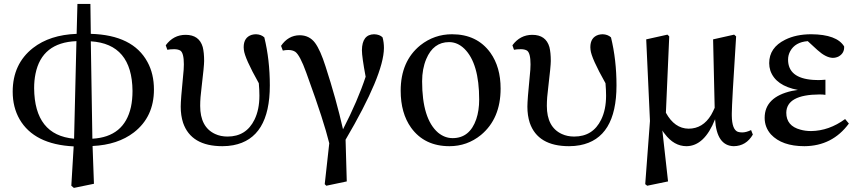

<svg xmlns="http://www.w3.org/2000/svg" viewBox="-20 -711 4251 953"><path d="M430.7 -505.9 438.5 -22.5Q596.7 -31.2 629.9 -179.7Q637.7 -215.8 637.7 -259.8Q635.7 -493.2 430.7 -505.9ZM347.7 -22.5 359.4 -506.8Q187.5 -500 156.2 -344.7Q149.4 -311.5 149.4 -273.4Q151.4 -40 347.7 -22.5ZM428.7 -691.4 430.7 -543Q639.6 -537.1 711.9 -403.3Q744.1 -344.7 744.1 -266.6Q744.1 -130.9 644.5 -53.7Q564.5 7.8 439.5 13.7L446.3 201.2L346.7 221.7L334 210.9L345.7 15.6Q149.4 5.9 77.1 -119.1Q43 -178.7 43 -255.9Q43 -393.6 143.6 -472.7Q227.5 -538.1 360.4 -543L364.3 -691.4Z M810.5 -463.9 802.7 -486.3Q840.8 -538.1 901.4 -538.1Q968.8 -538.1 986.3 -477.5Q993.2 -450.2 993.2 -408.2Q993.2 -383.8 980.5 -277.3Q973.6 -225.6 973.6 -185.5Q973.6 -80.1 1047.9 -45.9Q1075.2 -33.2 1109.4 -33.2Q1202.1 -33.2 1243.2 -117.2Q1267.6 -167 1267.6 -236.3Q1267.6 -263.7 1264.6 -297.9Q1194.3 -422.9 1190.4 -463.9Q1189.5 -470.7 1189.5 -476.6Q1189.5 -525.4 1229.5 -538.1Q1240.2 -541 1251 -541Q1276.4 -540 1292 -525.4Q1319.3 -414.1 1319.3 -287.1Q1319.3 -24.4 1137.7 9.8Q1112.3 14.6 1084 14.6Q928.7 14.6 888.7 -101.6Q877 -137.7 877 -181.6Q877 -215.8 888.7 -333Q892.6 -367.2 892.6 -391.6Q892.6 -448.2 875 -460Q863.3 -466.8 844.7 -466.8Q824.2 -466.8 810.5 -463.9Z M1383.8 -460 1375 -483.4Q1410.2 -535.2 1466.8 -536.1Q1515.6 -536.1 1543.9 -498Q1570.3 -461.9 1595.7 -381.8Q1648.4 -219.7 1682.6 -69.3Q1755.9 -211.9 1794.9 -330.1Q1776.4 -428.7 1776.4 -461.9Q1777.3 -540 1836.9 -541Q1865.2 -540 1878.9 -525.4Q1885.7 -501 1885.7 -472.7Q1884.8 -339.8 1695.3 -17.6L1701.2 189.5L1599.6 210.9L1591.8 203.1L1614.3 0Q1586.9 -111.3 1509.8 -323.2Q1503.9 -338.9 1500 -350.6Q1468.8 -437.5 1445.3 -454.1Q1431.6 -462.9 1411.1 -462.9Q1396.5 -462.9 1383.8 -460Z M2210.9 14.6Q2086.9 14.6 2020.5 -77.1Q1968.8 -149.4 1968.8 -260.7Q1968.8 -407.2 2066.4 -486.3Q2135.7 -541 2223.6 -541Q2347.7 -541 2414.1 -449.2Q2464.8 -377.9 2464.8 -271.5Q2464.8 -122.1 2367.2 -41Q2298.8 14.6 2210.9 14.6ZM2226.6 -25.4Q2311.5 -25.4 2343.8 -119.1Q2358.4 -162.1 2358.4 -216.8Q2358.4 -396.5 2285.2 -468.8Q2251 -502 2209 -502Q2130.9 -502 2095.7 -418Q2075.2 -369.1 2075.2 -307.6Q2075.2 -121.1 2154.3 -52.7Q2187.5 -25.4 2226.6 -25.4Z M2531.2 -463.9 2523.4 -486.3Q2561.5 -538.1 2622.1 -538.1Q2689.5 -538.1 2707 -477.5Q2713.9 -450.2 2713.9 -408.2Q2713.9 -383.8 2701.2 -277.3Q2694.3 -225.6 2694.3 -185.5Q2694.3 -80.1 2768.6 -45.9Q2795.9 -33.2 2830.1 -33.2Q2922.9 -33.2 2963.9 -117.2Q2988.3 -167 2988.3 -236.3Q2988.3 -263.7 2985.4 -297.9Q2915 -422.9 2911.1 -463.9Q2910.2 -470.7 2910.2 -476.6Q2910.2 -525.4 2950.2 -538.1Q2960.9 -541 2971.7 -541Q2997.1 -540 3012.7 -525.4Q3040 -414.1 3040 -287.1Q3040 -24.4 2858.4 9.8Q2833 14.6 2804.7 14.6Q2649.4 14.6 2609.4 -101.6Q2597.7 -137.7 2597.7 -181.6Q2597.7 -215.8 2609.4 -333Q2613.3 -367.2 2613.3 -391.6Q2613.3 -448.2 2595.7 -460Q2584 -466.8 2565.4 -466.8Q2544.9 -466.8 2531.2 -463.9Z M3708 -65.4 3716.8 -43Q3683.6 13.7 3622.1 14.6Q3537.1 12.7 3529.3 -119.1Q3476.6 13.7 3387.7 14.6Q3325.2 14.6 3279.3 -46.9Q3272.5 -54.7 3267.6 -63.5L3295.9 189.5L3192.4 210.9L3182.6 203.1L3206.1 -110.4L3187.5 -515.6L3293 -539.1L3301.8 -530.3Q3286.1 -181.6 3285.2 -151.4Q3328.1 -73.2 3397.5 -72.3Q3468.8 -72.3 3509.8 -140.6Q3518.6 -156.2 3527.3 -175.8L3519.5 -515.6L3624 -539.1L3633.8 -530.3Q3612.3 -195.3 3612.3 -148.4Q3612.3 -141.6 3612.3 -136.7Q3613.3 -67.4 3642.6 -56.6Q3652.3 -53.7 3664.1 -53.7Q3683.6 -53.7 3708 -65.4Z M4174.8 -120.1 4193.4 -97.7Q4111.3 13.7 3972.7 14.6Q3861.3 14.6 3806.6 -43.9Q3775.4 -79.1 3775.4 -126Q3775.4 -229.5 3911.1 -259.8Q3925.8 -262.7 3940.4 -264.6Q3830.1 -285.2 3803.7 -360.4Q3797.9 -378.9 3797.9 -397.5Q3797.9 -474.6 3877 -513.7Q3931.6 -541 4006.8 -541Q4133.8 -540 4169.9 -480.5Q4171.9 -447.3 4142.6 -430.7Q4128.9 -423.8 4113.3 -423.8Q4079.1 -424.8 4037.1 -462.9L3989.3 -506.8Q3926.8 -502 3902.3 -457Q3891.6 -437.5 3891.6 -415Q3891.6 -323.2 4015.6 -314.5Q4028.3 -313.5 4041 -313.5Q4055.7 -313.5 4077.1 -315.4V-240.2Q4064.5 -242.2 4047.9 -242.2Q3883.8 -241.2 3882.8 -151.4Q3882.8 -85.9 3953.1 -67.4Q3977.5 -60.5 4005.9 -60.5Q4094.7 -61.5 4174.8 -120.1Z"/></svg>

Font: GenYoMin JP SemiBold
Style: Regular
Weight: 600
Version: Version 1.001;PS 1;hotconv 16.6.51;makeotf.lib2.5.65220 DEVE